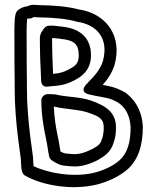

<svg xmlns="http://www.w3.org/2000/svg" viewBox="-20 -753 634 785"><path d="M39 -583C39 -528 39 -472 40 -417V-398L41 -339C44 -270 51 -204 60 -142L65 -105C67 -83 64 -46 81 -36C151 5 272 26 374 2C421 -10 468 -31 503 -62C548 -104 564 -163 564 -235V-236C561 -293 538 -337 502 -367C490 -379 471 -385 456 -392C437 -399 420 -402 400 -406C419 -428 439 -455 449 -490C479 -604 418 -685 328 -709C320 -711 313 -713 304 -714C255 -727 200 -731 142 -732L123 -733C114 -734 102 -733 92 -727C75 -726 62 -718 54 -712C42 -704 40 -678 40 -664C38 -636 39 -608 39 -583ZM89 -583C89 -610 88 -635 90 -661V-663C90 -667 91 -672 91 -676C93 -677 93 -677 98 -677C105 -677 112 -679 117 -683H120L140 -682C196 -681 248 -677 292 -665C293 -665 294 -664 295 -664C374 -653 426 -598 401 -504C390 -469 368 -444 341 -417C339 -415 338 -413 338 -413C338 -413 297 -379 344 -367C379 -358 416 -355 438 -346C452 -340 463 -334 471 -328C497 -306 511 -277 514 -234C514 -168 500 -126 469 -98C444 -75 403 -56 362 -46C280 -27 175 -45 117 -74C116 -86 116 -97 115 -109V-110L110 -148C101 -210 94 -276 91 -341L90 -398V-417C89 -472 89 -528 89 -583ZM143 -598C143 -540 145 -484 148 -429V-424C148 -417 151 -395 177 -399C180 -399 186 -400 193 -401C202 -401 204 -402 206 -402H208C235 -404 260 -412 281 -423C313 -439 352 -465 352 -527C352 -608 295 -638 234 -644C225 -646 224 -645 223 -645C220 -646 219 -646 217 -646C215 -646 207 -647 199 -648H182C175 -648 168 -645 164 -641C154 -631 143 -614 143 -598ZM149 -343C149 -285 158 -234 168 -186C173 -165 176 -137 181 -113C182 -107 187 -101 191 -98C197 -94 206 -88 215 -84C236 -73 259 -75 271 -73H272C317 -69 354 -86 381 -99L382 -100C405 -113 433 -131 444 -168C450 -185 453 -200 454 -219V-234C454 -294 410 -318 377 -332L352 -342C302 -358 252 -356 211 -366C209 -366 207 -367 205 -367C202 -367 194 -368 185 -368H174C159 -368 149 -354 149 -343ZM193 -594C193 -595 194 -597 195 -598C200 -597 207 -596 214 -596C217 -595 223 -595 224 -595C225 -595 227 -594 228 -594C279 -589 302 -576 302 -527C302 -491 286 -482 257 -467C242 -459 226 -454 205 -452C204 -452 200 -451 197 -451C195 -498 193 -545 193 -594ZM200 -317H202C249 -306 299 -306 336 -294L359 -286C388 -274 404 -264 404 -234V-221C403 -208 401 -195 397 -185C397 -184 396 -184 396 -183C391 -164 381 -157 358 -144C333 -132 308 -121 277 -123C258 -125 244 -125 239 -128C235 -130 232 -131 227 -134C224 -152 221 -175 216 -196C208 -235 202 -272 200 -317Z"/></svg>

Font: Hussar Pisanka
Style: Out
Weight: 400
Designer: Robert Jablonski
Foundry: Cannot Into Space Fonts
Version: Version 1.070